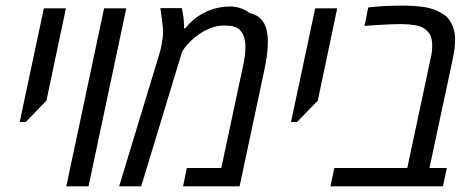

<svg xmlns="http://www.w3.org/2000/svg" viewBox="-20 -660 1674 680"><path d="M49.8 -228 135.3 -630.4H213.4L144.5 -303.7L71.3 -228Z M214.8 0 348.6 -630.4H427.2L293.5 0Z M401.9 0 543.9 -467.3Q547.9 -479.5 550.8 -494.1Q553.7 -508.8 555.7 -522.5Q557.6 -536.1 557.6 -546.9Q557.6 -556.2 555.9 -570.8Q554.2 -585.4 552 -601.6Q549.8 -617.7 547.9 -631.3H624Q627 -617.7 628.9 -604.5Q630.9 -591.3 631.3 -579.6Q631.8 -574.2 631.8 -569.6Q631.8 -564.9 631.8 -560.1H636.7Q662.6 -593.3 700 -613.3Q737.3 -633.3 782.2 -636.7Q809.1 -638.2 829.3 -631.8Q849.6 -625.5 863.8 -613.8Q889.6 -607.9 903.8 -593Q918 -578.1 923.3 -557.4Q928.7 -536.6 928.7 -513.2Q928.7 -491.2 925.8 -466.8Q922.9 -442.4 916 -411.1L828.6 0H628.4L641.6 -64.9H763.7L837.9 -412.6Q841.8 -429.7 844.2 -443.4Q846.7 -457 847.9 -469.5Q849.1 -481.9 849.1 -495.6Q849.1 -514.6 843.5 -531.2Q837.9 -547.9 824.5 -558.1Q811 -568.4 787.6 -568.8Q759.3 -571.8 733.4 -563.2Q707.5 -554.7 687.5 -540.5Q669.9 -528.8 655 -514.4Q640.1 -500 632.3 -488.3L625 -477.1L480 0Z M1010.7 -228 1096.2 -630.4H1174.3L1105.5 -303.7L1032.2 -228Z M1150.4 0 1164.1 -64.9H1422.4L1504.4 -449.7Q1507.8 -463.4 1509.3 -475.3Q1510.7 -487.3 1510.7 -498.5Q1510.7 -517.6 1506.1 -530.3Q1501.5 -543 1491.2 -551.8Q1477.1 -566.4 1451.4 -570.6Q1425.8 -574.7 1401.4 -574.7Q1385.7 -574.7 1366.7 -574Q1347.7 -573.2 1326.4 -572Q1305.2 -570.8 1282.7 -569.3L1271 -567.9L1284.2 -633.8Q1315.9 -637.2 1345.2 -638.7Q1374.5 -640.1 1402.3 -640.1Q1450.2 -640.1 1483.9 -634.8Q1517.6 -629.4 1543.9 -613.3Q1561 -604 1570.6 -590.6Q1580.1 -577.1 1585.9 -559.6Q1588.9 -550.8 1590.3 -541.7Q1591.8 -532.7 1591.8 -520.5Q1591.8 -508.8 1590.8 -497.1Q1589.8 -485.4 1587.6 -473.4Q1585.4 -461.4 1583 -448.7L1501 -64.9H1562.5L1548.8 0Z"/></svg>

Font: Open Sans SemiCondensed
Style: Italic
Weight: 400
Width: 4
Italic angle: -12°
Designer: Monotype Design Team
Foundry: Monotype Imaging Inc.
Version: Version 3.000